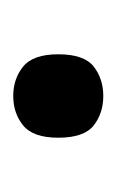

<svg xmlns="http://www.w3.org/2000/svg" viewBox="37 -501 176 290"><g transform="rotate(90 125.0 -356.0)"><path d="M125 -288Q99 -288 80.5 -303Q62 -318 62 -356Q62 -395 80.5 -409.5Q99 -424 125 -424Q151 -424 169.5 -409.5Q188 -395 188 -356Q188 -318 169.5 -303Q151 -288 125 -288Z"/></g></svg>

Font: Noto Serif Ethiopic
Style: Regular
Weight: 400
Designer: Monotype Design Team
Foundry: Monotype Imaging Inc.
Version: Version 2.102